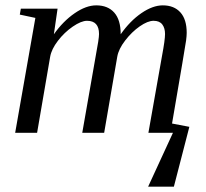

<svg xmlns="http://www.w3.org/2000/svg" viewBox="-20 -491 762 710"><path d="M680.2 -22 623 199.2H527.8L619.6 0H528.8L579.1 -284.2Q590.3 -343.3 590.3 -365.2Q590.3 -387.2 580.1 -400.6Q569.8 -414.1 547.9 -414.1Q526.4 -414.1 496.8 -393.6Q467.3 -373 442.9 -341.3Q418.5 -309.6 413.6 -281.2L365.2 0H284.2L334 -284.2Q346.2 -348.1 346.2 -365.2Q346.2 -414.1 301.8 -414.1Q280.3 -414.1 249 -392.6Q217.8 -371.1 194.1 -340.1Q170.4 -309.1 165.5 -281.2L117.2 0H36.1L110.8 -424.8L53.2 -437L57.1 -459H192.9L179.2 -364.3Q213.4 -412.6 255.9 -441.9Q298.3 -471.2 335.9 -471.2Q378.9 -471.2 402.6 -444.3Q426.3 -417.5 426.3 -364.3Q460.9 -413.6 502.9 -442.4Q544.9 -471.2 582 -471.2Q623.5 -471.2 647 -445.3Q670.4 -419.4 670.4 -369.6Q670.4 -358.9 668.2 -341.6Q666 -324.2 616.2 -34.2Z"/></svg>

Font: Tinos
Style: Italic
Weight: 400
Italic angle: -16.333°
Designer: Steve Matteson
Foundry: Monotype Imaging Inc.
Version: Version 1.32